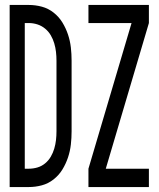

<svg xmlns="http://www.w3.org/2000/svg" viewBox="-20 -755 640 775"><path d="M581 0H337V-74L511 -662H337V-735H581V-662L407 -74H581ZM96 0H19V-735H96Q123 -735 149 -728Q175 -721 196.5 -704Q218 -687 232 -664Q246 -641 254.5 -615.5Q263 -590 266 -563.5Q269 -537 269 -510V-225Q269 -198 266 -171.5Q263 -145 254.5 -119.5Q246 -94 232 -71Q218 -48 196.5 -31Q175 -14 149 -7Q123 0 96 0ZM80 -74H96Q114 -74 131 -79Q148 -84 162 -95.5Q176 -107 185 -122.5Q194 -138 199 -155Q204 -172 206 -189.5Q208 -207 208 -225V-510Q208 -528 206 -545.5Q204 -563 199 -580Q194 -597 185 -612.5Q176 -628 162 -639.5Q148 -651 131 -656.5Q114 -662 96 -662H80Z"/></svg>

Font: R Plex Mono
Style: Regular
Weight: 400
Monospace: yes
Designer: Belleve Invis
Foundry: Belleve Invis
Version: Version 31.8.0